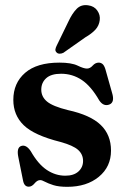

<svg xmlns="http://www.w3.org/2000/svg" viewBox="-20 -711 488 742"><path d="M232.5 -32Q265 -32 283 -48.2Q301 -64.5 301 -89Q301 -114.5 281.8 -131.8Q262.5 -149 213.5 -162.5Q112 -188 71.8 -227Q31.5 -266 31.5 -325Q31.5 -390 77 -429.5Q122.5 -469 209.5 -469Q256 -469 279.8 -457.5Q303.5 -446 316 -446Q328 -446 338.2 -457.5Q348.5 -469 361.5 -469Q369.5 -469 376 -463.8Q382.5 -458.5 387 -444.5L413 -352.5Q424.5 -315.5 402.5 -307Q380 -298.5 363.5 -323Q332 -378 296 -402Q260 -426 216 -426Q177.5 -426 158.5 -408.8Q139.5 -391.5 139.5 -364.5Q139.5 -337 161.8 -318.5Q184 -300 242.5 -285.5Q329.5 -266.5 369.2 -228.2Q409 -190 409 -129Q409 -66.5 362 -27.8Q315 11 240 11Q207 11 186.5 4.5Q166 -2 154 -8.5Q142 -15 135.5 -15Q124 -15 113.5 -2.2Q103 10.5 91 10.5Q73.5 10.5 69 -13.5L51 -103Q43 -141 62.5 -147Q81.5 -153 99 -126.5Q127.5 -76.5 161 -54.2Q194.5 -32 232.5 -32ZM244 -627Q258.5 -658.5 276 -676.5Q293.5 -694.5 320.5 -690.5Q344 -687.5 356 -670.2Q368 -653 365.5 -633.5Q363 -612 348.8 -596.5Q334.5 -581 309.5 -566.5L225 -507Q218 -503.5 210.5 -503.5Q203 -503.5 198.5 -508.5Q193 -514 194.2 -520.8Q195.5 -527.5 199 -534.5Z"/></svg>

Font: Fraunces 72pt Soft SemiBold
Style: Regular
Weight: 600
Version: Version 1.000;[b76b70a41]